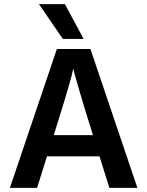

<svg xmlns="http://www.w3.org/2000/svg" viewBox="-20 -912 714 932"><path d="M250 -285 241 -256H431L422 -286Q388 -394 366.5 -467.5Q345 -541 340 -560L336 -580Q327 -530 250 -285ZM160 0H28L256 -674H419L647 0H511L463 -153H208ZM386 -723H285L169 -892H295Z"/></svg>

Font: Hind Madurai SemiBold
Style: Regular
Weight: 600
Designer: Jyotish Sonowal
Foundry: Indian Type Foundry
Version: Version 1.001;PS 1.0;hotconv 1.0.86;makeotf.lib2.5.63406; tt